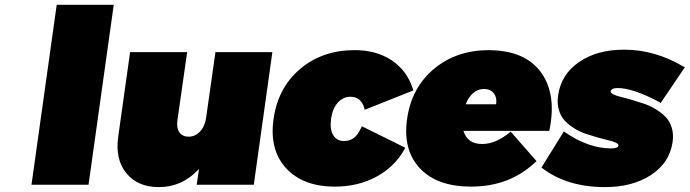

<svg xmlns="http://www.w3.org/2000/svg" viewBox="-20 -762 2845 792"><path d="M109.9 0 213.9 -742.2H449.2L345.2 0Z M467.8 -199.2 516.6 -546.9H752L711.9 -266.1Q707.5 -234.4 720 -216.3Q732.4 -198.2 757.8 -198.2Q785.6 -198.2 805.7 -220Q825.7 -241.7 830.6 -278.8L868.7 -546.9H1103.5L1026.9 0H791.5L800.8 -64.9Q731.9 9.8 634.8 9.8Q547.9 9.8 501 -47.9Q454.1 -105.5 467.8 -199.2Z M1108.4 -271Q1126.5 -399.9 1218 -477.5Q1309.6 -555.2 1442.4 -555.2Q1533.2 -555.2 1596.2 -512.9Q1659.2 -470.7 1683.6 -394L1685.5 -389.2L1484.4 -309.1L1483.4 -314Q1470.2 -362.8 1425.8 -362.8Q1395.5 -362.8 1373.5 -338.6Q1351.6 -314.5 1345.7 -272Q1339.8 -229 1354.5 -204.6Q1369.1 -180.2 1399.4 -180.2Q1422.4 -180.2 1439.5 -192.9Q1456.5 -205.6 1469.7 -234.9L1472.7 -241.2L1651.4 -152.8L1649.4 -147.9Q1608.4 -73.7 1532.5 -33Q1456.5 7.8 1361.8 7.8Q1229.5 7.8 1159.9 -68.4Q1090.3 -144.5 1108.4 -271Z M1659.2 -271Q1677.2 -399.9 1769.8 -477.5Q1862.3 -555.2 1996.6 -555.2Q2000.5 -555.2 2008.5 -554.7Q2016.6 -554.2 2020.5 -554.2Q2154.8 -546.9 2215.3 -458.3Q2275.9 -369.6 2246.6 -226.1L2245.6 -222.2H1891.6Q1908.2 -168 1968.3 -168Q2024.9 -168 2082.5 -215.8L2086.4 -219.2L2193.4 -97.2L2189.5 -94.2Q2083 7.8 1923.3 7.8Q1782.7 7.8 1711.9 -67.9Q1641.1 -143.6 1659.2 -271ZM1901.4 -332H2026.4Q2030.8 -359.9 2016.6 -377.4Q2002.4 -395 1976.6 -395Q1951.7 -395 1931.9 -378.2Q1912.1 -361.3 1901.4 -332Z M2213.4 -70.8 2306.2 -220.2 2310.1 -216.8Q2408.2 -149.9 2500 -149.9Q2528.8 -149.9 2531.2 -161.1Q2532.2 -167.5 2521 -173.1Q2509.8 -178.7 2490.7 -183.1Q2471.7 -187.5 2447.8 -194.3Q2423.8 -201.2 2398.9 -209.2Q2374 -217.3 2351.1 -231.2Q2328.1 -245.1 2311 -262.7Q2293.9 -280.3 2285.6 -307.6Q2277.3 -335 2282.2 -368.2Q2294.4 -455.1 2368.7 -506.1Q2442.9 -557.1 2554.2 -557.1Q2682.1 -557.1 2800.3 -486.8L2805.2 -484.9L2705.1 -336.9L2702.1 -339.8Q2591.3 -398.9 2527.3 -398.9Q2514.2 -398.9 2507.1 -395Q2500 -391.1 2499 -386.2Q2498 -379.4 2509.3 -373.3Q2520.5 -367.2 2540 -362.5Q2559.6 -357.9 2584.2 -350.6Q2608.9 -343.3 2634.3 -335Q2659.7 -326.7 2683.3 -312.5Q2707 -298.3 2724.6 -280.8Q2742.2 -263.2 2750.7 -236.1Q2759.3 -209 2754.4 -175.8Q2742.2 -90.8 2665.8 -40.5Q2589.4 9.8 2475.1 9.8Q2319.3 9.8 2216.3 -68.8Z"/></svg>

Font: Trueno UltraBlack
Style: Italic
Weight: 950
Designer: Julieta Ulanovsky
Foundry: Julieta Ulanovsky
Version: Version 3.001b | FøM Fix